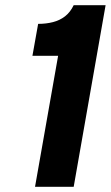

<svg xmlns="http://www.w3.org/2000/svg" viewBox="-20 -720 427 740"><path d="M115 0 204 -505H105L127 -628Q158 -628 184.2 -634.8Q210.5 -641.5 230.8 -657.2Q251 -673 264 -700H387L264 0Z"/></svg>

Font: Overpass Black
Style: Italic
Weight: 900
Italic angle: -10°
Designer: Delve Withrington, Dave Bailey, Thomas Jockin
Foundry: Delve Fonts LLC
Version: Version 4.000